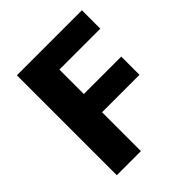

<svg xmlns="http://www.w3.org/2000/svg" viewBox="-178 -743 856 856"><g transform="rotate(-45 250.5 -315.0)"><path d="M476 -630V-514H218V-360H454V-245H218V0H66V-630Z"/></g></svg>

Font: Mukta Mahee ExtraBold
Style: Regular
Weight: 800
Designer: Shuchita Grover, Noopur Datye, Girish Dalvi, Yashodeep Gholap
Foundry: Ek Type
Version: Version 2.538;PS 1.000;hotconv 16.6.51;makeotf.lib2.5.65220;